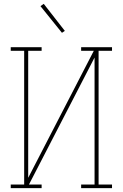

<svg xmlns="http://www.w3.org/2000/svg" viewBox="-20 -981 640 1001"><path d="M197 0H36V-19H106V-716H36V-735H197V-716H127V-54L469 -716H403V-735H564V-716H494V-19H564V0H403V-19H473V-681L131 -19H197ZM303 -810 191 -949 208 -961 318 -820Z"/></svg>

Font: Iosevka HT Thin Extended
Style: Regular
Weight: 100
Width: 7
Monospace: yes
Designer: Belleve Invis
Foundry: Belleve Invis
Version: Version 32.3.0; ttfautohint (v1.8.4)